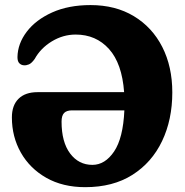

<svg xmlns="http://www.w3.org/2000/svg" viewBox="-20 -738 745 775"><path d="M28 -264Q28 -313 55 -339.5Q82 -366 131.5 -366H481Q472.5 -482 420 -540.2Q367.5 -598.5 285.5 -598.5Q234.5 -598.5 189.2 -571Q144 -543.5 120 -500Q107.5 -482.5 96.5 -478Q85.5 -473.5 76 -474.5Q66 -475 58.2 -482.5Q50.5 -490 50.5 -507.5Q51.5 -562 88 -610Q124.5 -658 190.5 -687.8Q256.5 -717.5 345.5 -717.5Q446 -717.5 520.2 -672.8Q594.5 -628 635 -548.5Q675.5 -469 675.5 -365Q675.5 -255 634.2 -168.5Q593 -82 514.5 -32.2Q436 17.5 324 17.5Q233.5 17.5 167 -20.2Q100.5 -58 64.2 -122Q28 -186 28 -264ZM353 -72.5Q404 -72.5 440.5 -126.5Q477 -180.5 482 -292.5H271Q249 -292.5 238.8 -282Q228.5 -271.5 228.5 -247Q228.5 -164.5 263 -118.5Q297.5 -72.5 353 -72.5Z"/></svg>

Font: Fraunces 72pt S100
Style: Bold
Weight: 700
Version: Version 1.000; ttfautohint (v1.8.3)